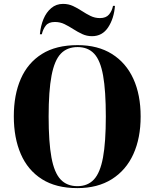

<svg xmlns="http://www.w3.org/2000/svg" viewBox="-20 -957 794 987"><path d="M378 10Q268 10 195.5 -36Q123 -82 87 -165Q51 -248 51 -359Q51 -470 87 -552Q123 -634 195.5 -679.5Q268 -725 379 -725Q483 -725 555.5 -679.5Q628 -634 665.5 -552Q703 -470 703 -358Q703 -247 665.5 -164.5Q628 -82 555 -36Q482 10 378 10ZM378 0Q431 0 463 -34.5Q495 -69 509.5 -147.5Q524 -226 524 -358Q524 -490 510 -568.5Q496 -647 464 -681Q432 -715 379 -715Q325 -715 292.5 -681Q260 -647 245 -568.5Q230 -490 230 -358Q230 -226 244.5 -147.5Q259 -69 291.5 -34.5Q324 0 378 0ZM453 -771Q426 -771 402.5 -782Q379 -793 356.5 -807.5Q334 -822 311.5 -833Q289 -844 262 -844Q230 -844 215.5 -825.5Q201 -807 195 -781H185Q189 -824 203.5 -859Q218 -894 243.5 -915.5Q269 -937 304 -937Q332 -937 355.5 -926Q379 -915 401 -900.5Q423 -886 445.5 -875Q468 -864 494 -864Q525 -864 540.5 -882.5Q556 -901 561 -927H571Q566 -862 536 -816.5Q506 -771 453 -771Z"/></svg>

Font: Noto Serif Display SemiCondensed ExtraBold
Style: Regular
Weight: 800
Width: 4
Designer: Monotype Design Team
Foundry: Monotype Imaging Inc.
Version: Version 2.009